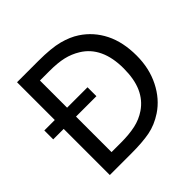

<svg xmlns="http://www.w3.org/2000/svg" viewBox="-183 -896 1064 1064"><g transform="rotate(-45 349.0 -363.5)"><path d="M667.2 -362.6Q667.2 -263.1 626.9 -183.1Q586.7 -103.1 518.5 -57.9Q464.1 -22.1 406.9 -11Q349.7 0 261 0H93.8V-361.5H11.8V-431.3H93.8V-727.2H259.5Q362.1 -727.2 420.3 -711.8Q478.5 -696.4 519.5 -669.2Q589.7 -623.1 628.5 -546.2Q667.2 -469.2 667.2 -362.6ZM566.2 -364.1Q566.2 -448.2 538.5 -507.4Q510.8 -566.7 455.9 -600Q417.4 -623.6 373.6 -633.8Q329.7 -644.1 264.1 -644.1H190.3V-431.3H350.3V-361.5H190.3V-83.1H264.1Q328.7 -83.1 376.9 -93.6Q425.1 -104.1 465.1 -131.3Q515.4 -165.6 540.8 -222.6Q566.2 -279.5 566.2 -364.1Z"/></g></svg>

Font: Myanmar Handwriting
Style: Regular
Weight: 400
Designer: Khon Soe Zaw Thu
Foundry: PaOh Unicode khonsoezawthu@gmail.com and @hotmail.com
Version: Version 1.30 November 9, 2016